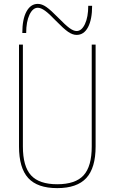

<svg xmlns="http://www.w3.org/2000/svg" viewBox="-20 -960 590 990"><path d="M275 10Q173 10 125.5 -42Q78 -94 78 -205V-730H98V-205Q98 -102 140 -56Q182 -10 275 -10Q369 -10 411 -56Q453 -102 453 -205V-730H473V-205Q473 -94 425 -42Q377 10 275 10ZM375 -780Q354 -780 331 -796Q308 -812 268 -853Q234 -889 212.5 -904.5Q191 -920 175 -920Q149 -920 132 -884Q115 -848 115 -790H95Q95 -861 116.5 -900.5Q138 -940 175 -940Q196 -940 219 -924Q242 -908 282 -867Q317 -831 338 -815.5Q359 -800 375 -800Q401 -800 418 -836Q435 -872 435 -930H455Q455 -860 434 -820Q413 -780 375 -780Z"/></svg>

Font: M PLUS Code Latin SemiExpanded Thin
Style: Regular
Weight: 250
Width: 6
Designer: Coji Morishita
Foundry: UNDERFOREST DESIGN
Version: Version 1.002; ttfautohint (v1.8.3)